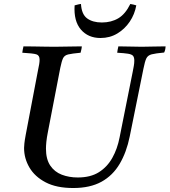

<svg xmlns="http://www.w3.org/2000/svg" viewBox="-20 -934 852 965"><path d="M348 11Q264 11 209.5 -17.5Q155 -46 128 -92Q101 -138 101 -190Q101 -198 102.5 -213Q104 -228 109 -255L171 -581Q175 -599 177 -611.5Q179 -624 179 -634Q179 -656 162.5 -661Q146 -666 92 -669Q94 -685 98 -701Q118 -701 147.5 -700.5Q177 -700 207 -699.5Q237 -699 255 -699Q282 -699 322 -700Q362 -701 391 -701Q391 -694 389 -685.5Q387 -677 385 -669Q342 -665 323 -660.5Q304 -656 297 -641.5Q290 -627 283 -593L221 -272Q215 -242 213 -221.5Q211 -201 211 -187Q211 -134 232.5 -102Q254 -70 290.5 -56Q327 -42 371 -42Q435 -42 477 -68.5Q519 -95 544.5 -140.5Q570 -186 581 -243L647 -573Q650 -589 652.5 -602.5Q655 -616 655 -629Q655 -646 648.5 -653.5Q642 -661 623.5 -664Q605 -667 569 -669Q571 -685 575 -701Q598 -701 634 -700Q670 -699 692 -699Q714 -699 748 -700Q782 -701 812 -701Q812 -684 805 -670Q762 -666 742.5 -661Q723 -656 715.5 -640.5Q708 -625 701 -589L632 -248Q616 -169 581.5 -110.5Q547 -52 490 -20.5Q433 11 348 11ZM387 -914Q390 -862 418 -841.5Q446 -821 492 -821Q539 -821 574.5 -842Q610 -863 635 -914Q643 -913 650.5 -911Q658 -909 665 -907Q657 -862 632 -825Q607 -788 569.5 -765.5Q532 -743 485 -743Q423 -743 386.5 -785.5Q350 -828 355 -907Q364 -909 370.5 -911Q377 -913 387 -914Z"/></svg>

Font: Tiro Devanagari Hindi
Style: Italic
Weight: 400
Italic angle: -11°
Designer: Devanagari: John Hudson & Fiona Ross, assisted by Paul Hanslow. Latin: John Hudson with Paul Hanslow, assisted by Kaja S
Foundry: Tiro Typeworks Ltd.
Version: Version 1.52